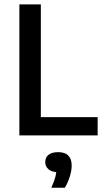

<svg xmlns="http://www.w3.org/2000/svg" viewBox="-20 -615 466 872"><path d="M68 0V-595H165.5V-83H423.5V0ZM213 237.5Q227 207 232.2 185.2Q237.5 163.5 237.5 142L254.5 167H245.5Q216 167 200.8 154.2Q185.5 141.5 185.5 121Q185.5 100.5 200.2 88.2Q215 76 244.5 76Q275 76 290.2 91.5Q305.5 107 305.5 136.5Q305.5 159.5 297 187Q288.5 214.5 274.5 237.5Z"/></svg>

Font: Encode Sans SC Condensed Medium
Style: Regular
Weight: 500
Width: 3
Designer: Multiple Designers
Foundry: Impallari Type
Version: Version 3.002